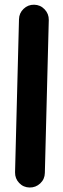

<svg xmlns="http://www.w3.org/2000/svg" viewBox="-20 -750 272 834"><path d="M108.4 64.5Q81.5 64 63.2 44.7Q44.9 25.4 45.4 -1.5L62.5 -666Q63 -692.9 82.3 -711.4Q101.6 -730 128.4 -729.5Q155.3 -729 173.8 -709.5Q192.4 -689.9 191.9 -663.1L174.8 1.5Q174.3 28.3 154.8 46.6Q135.3 64.9 108.4 64.5Z"/></svg>

Font: Mikhak Bold
Style: Regular
Weight: 700
Designer: Amin Abedi
Version: Version 3.3